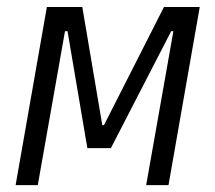

<svg xmlns="http://www.w3.org/2000/svg" viewBox="-20 -538 626 558"><path d="M25.4 0H89.8L168.9 -447.3H176.3L233.9 -107.4H302.2L477.5 -447.3H483.9L404.8 0H469.7L560.5 -517.6H456.5L282.2 -174.3H277.3L219.2 -517.6H116.2Z"/></svg>

Font: Cascadia Mono PL Light
Style: Italic
Weight: 300
Italic angle: -10°
Monospace: yes
Designer: Aaron Bell
Foundry: Saja Typeworks
Version: Version 2404.023